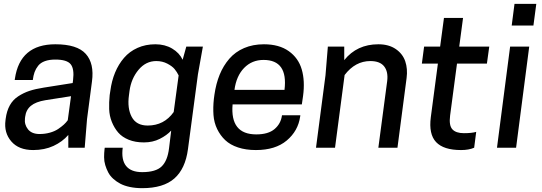

<svg xmlns="http://www.w3.org/2000/svg" viewBox="-20 -774 2840 1006"><path d="M337.9 0V-66.9Q307.1 -31.2 260.3 -9.5Q213.4 12.2 153.8 12.2Q78.1 12.2 39.1 -33.2Q0 -78.6 8.8 -144L9.8 -151.9Q15.1 -192.9 31.5 -222.2Q47.9 -251.5 75.7 -269.5Q103.5 -287.6 134.5 -297.9Q165.5 -308.1 209 -314.9L360.8 -338.9L362.8 -354Q370.1 -413.1 350.3 -437.5Q330.6 -461.9 270 -461.9Q237.8 -461.9 215.1 -453.6Q192.4 -445.3 179.9 -429.4Q167.5 -413.6 161.1 -396Q154.8 -378.4 151.9 -355H57.1L58.1 -361.8Q84.5 -542 270 -542Q384.3 -542 429.4 -491.7Q474.6 -441.4 461.9 -347.2L436 -149.9L423.8 0ZM187 -71.8Q215.8 -71.8 241.2 -78.9Q266.6 -85.9 284.7 -98.1Q302.7 -110.4 314.5 -121.1Q326.2 -131.8 335 -144L352.1 -270L217.8 -249Q167.5 -240.7 141.8 -219.5Q116.2 -198.2 111.8 -162.1L110.8 -153.8Q106.9 -121.1 126.7 -96.4Q146.5 -71.8 187 -71.8Z M865.7 2.9 877 -89.8Q854 -64.9 817.1 -46.4Q780.3 -27.8 733.9 -27.8Q689 -27.8 654.5 -41.7Q620.1 -55.7 599.6 -79.3Q579.1 -103 566.2 -134.8Q553.2 -166.5 552 -202.4Q550.8 -238.3 554.7 -275.9L558.1 -297.9Q564.9 -350.1 583 -393.8Q601.1 -437.5 629.9 -470.9Q658.7 -504.4 700.7 -523.2Q742.7 -542 793.9 -542Q844.2 -542 882.1 -519.5Q919.9 -497.1 937 -460.9L956.1 -529.8H1043L1017.1 -384.8L964.8 7.8Q951.2 110.4 893.6 161.1Q835.9 211.9 725.1 211.9Q690.4 211.9 661.1 205.8Q631.8 199.7 610.8 188.7Q589.8 177.7 573.2 162.6Q556.6 147.5 547.1 129.4Q537.6 111.3 531.5 91.1Q525.4 70.8 525.4 49.6Q525.4 28.3 527.8 6.8L528.8 0H623Q614.7 63 640.6 95.5Q666.5 127.9 725.1 127.9Q796.4 127.9 827.1 97.9Q857.9 67.9 865.7 2.9ZM890.1 -187 916 -378.9Q907.2 -397 894.8 -412.1Q882.3 -427.2 856.4 -440.7Q830.6 -454.1 798.8 -454.1Q744.1 -454.1 705.8 -408.2Q667.5 -362.3 658.7 -297.9L655.8 -275.9Q646 -206.5 670.2 -161.4Q694.3 -116.2 753.9 -116.2Q839.8 -116.2 890.1 -187Z M1561.5 -227.1H1198.7Q1185.1 -69.8 1322.8 -69.8Q1385.7 -69.8 1418.7 -97.9Q1451.7 -126 1457.5 -169.9H1553.7L1552.7 -163.1Q1542 -87.9 1482.4 -37.8Q1422.9 12.2 1320.8 12.2Q1268.1 12.2 1227.1 -1.5Q1186 -15.1 1160.2 -39.6Q1134.3 -64 1117.9 -97.7Q1101.6 -131.3 1098.6 -171.1Q1095.7 -210.9 1100.6 -255.9L1103.5 -277.8Q1111.8 -335.9 1131.1 -383.1Q1150.4 -430.2 1181.6 -466.3Q1212.9 -502.4 1259 -522.2Q1305.2 -542 1362.8 -542Q1442.4 -542 1492.9 -506.1Q1543.5 -470.2 1561 -410.2Q1578.6 -350.1 1567.9 -271ZM1360.8 -460Q1299.8 -460 1259 -418Q1218.3 -376 1208.5 -303.2H1470.7Q1489.7 -460 1360.8 -460Z M2062.5 0H1962.4L2008.8 -350.1Q2014.6 -398.4 1992.7 -426.3Q1970.7 -454.1 1920.4 -454.1Q1841.3 -454.1 1785.6 -380.9L1735.4 0H1635.7L1685.5 -379.9L1697.8 -529.8H1783.7V-459Q1850.1 -542 1962.4 -542Q2017.1 -542 2053.5 -517.1Q2089.8 -492.2 2103.3 -452.9Q2116.7 -413.6 2110.4 -365.2Z M2386.2 -529.8H2543.5L2531.2 -440.9H2374.5L2338.4 -168.9Q2331.5 -116.7 2350.3 -96.4Q2369.1 -76.2 2410.2 -76.2Q2452.1 -76.2 2475.1 -83L2464.4 0Q2437 12.2 2395.5 12.2Q2304.2 12.2 2264.9 -29.5Q2225.6 -71.3 2237.3 -160.2L2274.4 -440.9H2190.4L2202.1 -529.8H2286.1L2306.2 -680.2H2406.2Z M2584 0 2652.8 -529.8H2752.9L2684.1 0ZM2790 -753.9 2774.9 -640.1H2661.1L2675.8 -753.9Z"/></svg>

Font: Cooper Hewitt
Style: Medium Italic
Weight: 708
Designer: Village Type and Design LLC
Foundry: Cooper Hewitt Smithsonian Design Museum
Version: 1.000